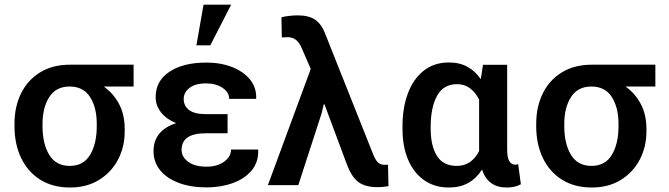

<svg xmlns="http://www.w3.org/2000/svg" viewBox="-20 -812 2935 842"><path d="M287.1 10.3Q211.4 10.3 156.7 -23.9Q102.1 -58.1 72.8 -118.9Q43.5 -179.7 43.5 -258.8V-269Q43.5 -344.7 72.8 -403.3Q102.1 -461.9 156.7 -495.1Q211.4 -528.3 287.1 -528.3H565.9V-432.6H435.1Q477.1 -402.8 502 -356.2Q526.9 -309.6 526.9 -246.1V-235.8Q526.9 -168 497.6 -112.1Q468.3 -56.2 414.3 -22.9Q360.4 10.3 287.1 10.3ZM286.1 -84.5Q346.2 -84.5 375.2 -133.1Q404.3 -181.6 404.3 -258.8V-269Q404.3 -340.3 375 -386.5Q345.7 -432.6 285.2 -432.6Q225.6 -432.6 196 -386.2Q166.5 -339.8 166.5 -269V-258.8Q166.5 -181.2 196 -132.8Q225.6 -84.5 286.1 -84.5Z M885.3 9.8Q817.4 9.8 765.1 -9.5Q712.9 -28.8 683.1 -64.5Q653.3 -100.1 653.3 -149.4Q653.3 -239.3 752.4 -272Q710 -289.1 686.3 -319.1Q662.6 -349.1 662.6 -385.7Q662.6 -457.5 723.4 -497.6Q784.2 -537.6 884.8 -537.6Q948.2 -537.6 998.3 -517.8Q1048.3 -498 1076.7 -462.9Q1105 -427.7 1103.5 -381.3L1102.5 -378.4H984.9Q984.9 -407.7 955.6 -427Q926.3 -446.3 884.8 -446.3Q835.4 -446.3 810.5 -426Q785.6 -405.8 785.6 -378.4Q785.6 -347.2 809.6 -329.3Q833.5 -311.5 881.8 -311.5H978V-227.5H881.8Q776.4 -227.5 776.4 -154.8Q776.4 -124 805.2 -102.5Q834 -81.1 885.3 -81.1Q932.6 -81.1 962.9 -103Q993.2 -125 993.2 -156.2H1111.3L1112.3 -153.3Q1113.8 -100.6 1083.3 -64.2Q1052.7 -27.8 1000.5 -9Q948.2 9.8 885.3 9.8ZM841.3 -613.3 872.6 -791.5H993.7L902.3 -613.3Z M1636.2 8.8Q1581.5 8.8 1551 -14.2Q1520.5 -37.1 1499.5 -95.7L1402.8 -355L1399.9 -354.5L1390.1 -314L1288.1 0H1154.8L1342.8 -509.8L1302.2 -603Q1282.7 -648.9 1242.2 -648.9Q1228.5 -648.9 1215.8 -647.9L1214.4 -736.3Q1226.1 -739.7 1247.6 -742.2Q1269 -744.6 1286.1 -744.6Q1335.4 -744.6 1363.3 -724.6Q1391.1 -704.6 1406.2 -663.6L1615.7 -137.2Q1625 -112.8 1636 -101.1Q1647 -89.4 1664.6 -89.4Q1670.4 -89.4 1674.1 -89.4Q1677.7 -89.4 1681.6 -89.8L1683.6 4.4Q1674.3 5.9 1662.1 7.3Q1649.9 8.8 1636.2 8.8Z M1948.2 10.3Q1885.3 10.3 1839.6 -22Q1793.9 -54.2 1769.5 -112.1Q1745.1 -169.9 1745.1 -247.1V-257.3Q1745.1 -341.3 1769.5 -404.5Q1793.9 -467.8 1839.4 -502.9Q1884.8 -538.1 1948.7 -538.1Q1995.6 -538.1 2030 -519Q2064.5 -500 2088.4 -464.8L2098.1 -527.8H2204.1V-158.2Q2204.1 -120.1 2213.6 -105Q2223.1 -89.8 2239.7 -89.8Q2247.6 -89.8 2252.4 -92.3L2264.2 -3.9Q2248.5 4.4 2233.6 7.3Q2218.8 10.3 2202.1 10.3Q2119.6 10.3 2093.8 -68.4Q2069.3 -29.8 2033.7 -9.8Q1998 10.3 1948.2 10.3ZM1982.9 -84.5Q2017.1 -84.5 2041.3 -101.6Q2065.4 -118.7 2081.1 -149.4V-375.5Q2064.9 -407.2 2041 -425Q2017.1 -442.9 1984.4 -442.9Q1924.3 -442.9 1896.5 -391.4Q1868.7 -339.8 1868.7 -257.3V-247.1Q1868.7 -172.9 1896 -128.7Q1923.3 -84.5 1982.9 -84.5Z M2575.2 10.3Q2499.5 10.3 2444.8 -23.9Q2390.1 -58.1 2360.8 -118.9Q2331.5 -179.7 2331.5 -258.8V-269Q2331.5 -344.7 2360.8 -403.3Q2390.1 -461.9 2444.8 -495.1Q2499.5 -528.3 2575.2 -528.3H2854V-432.6H2723.1Q2765.1 -402.8 2790 -356.2Q2814.9 -309.6 2814.9 -246.1V-235.8Q2814.9 -168 2785.6 -112.1Q2756.3 -56.2 2702.4 -22.9Q2648.4 10.3 2575.2 10.3ZM2574.2 -84.5Q2634.3 -84.5 2663.3 -133.1Q2692.4 -181.6 2692.4 -258.8V-269Q2692.4 -340.3 2663.1 -386.5Q2633.8 -432.6 2573.2 -432.6Q2513.7 -432.6 2484.1 -386.2Q2454.6 -339.8 2454.6 -269V-258.8Q2454.6 -181.2 2484.1 -132.8Q2513.7 -84.5 2574.2 -84.5Z"/></svg>

Font: Roboto Slab Medium
Style: Regular
Weight: 500
Designer: Google
Version: Version 2.001; ttfautohint (v1.8.3)